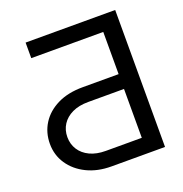

<svg xmlns="http://www.w3.org/2000/svg" viewBox="-130 -838 907 952"><g transform="rotate(-20 324.0 -361.5)"><path d="M107.4 -640.6V-722.7H580.1V0H297.9Q224.6 0 168.5 -27.6Q112.3 -55.2 80.6 -102.5Q48.8 -149.9 48.8 -209Q48.8 -268.6 78.6 -315.7Q108.4 -362.8 164.1 -390.4Q219.7 -418 297.9 -418H487.3V-640.6ZM297.9 -339.8Q249 -339.8 214.1 -323.2Q179.2 -306.6 160.4 -277.6Q141.6 -248.5 141.6 -210.9Q141.6 -173.8 160.4 -144.5Q179.2 -115.2 214.1 -98.6Q249 -82 297.9 -82H487.3V-339.8Z"/></g></svg>

Font: Giphurs
Style: Regular
Weight: 400
Version: Version 2.010